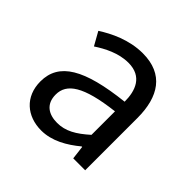

<svg xmlns="http://www.w3.org/2000/svg" viewBox="-135 -630 774 774"><g transform="rotate(45 252.5 -243.0)"><path d="M52 -126C52 -39 113 12 194 12C255 12 309 -20 355 -58H358L365 0H433V-298C433 -419 383 -498 264 -498C186 -498 118 -464 73 -435L105 -378C143 -403 194 -430 250 -430C329 -430 350 -370 350 -308C143 -285 52 -232 52 -126ZM350 -119C303 -77 265 -55 218 -55C170 -55 133 -77 133 -132C133 -194 188 -234 350 -253Z"/></g></svg>

Font: Cambridge Sans
Style: Regular
Weight: 400
Version: Version 2.020;PS 002.020;hotconv 1.0.88;makeotf.lib2.5.64775